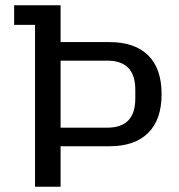

<svg xmlns="http://www.w3.org/2000/svg" viewBox="-20 -710 680 730"><path d="M166.4 -154V-224.6H387.8Q441.4 -224.6 467.9 -252.3Q494.4 -280 494.4 -335V-369Q494.4 -424 467.9 -451.7Q441.4 -479.4 387.8 -479.4H166.4V-550H395.8Q492.2 -550 543.3 -499.6Q594.4 -449.2 594.4 -352Q594.4 -255.2 543.3 -204.6Q492.2 -154 396.6 -154ZM113.2 0V-615.4H33.8V-690H210.4V0Z"/></svg>

Font: Mozilla Headline ExtraLight
Style: Regular
Weight: 200
Designer: Studio DRAMA
Foundry: Studio DRAMA
Version: Version 1.000